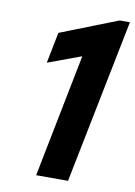

<svg xmlns="http://www.w3.org/2000/svg" viewBox="-83 -774 583 828"><g transform="rotate(10 209.0 -360.0)"><path d="M241.2 -539.6 95.2 -485.8 122.1 -621.1 373 -719.7H418L273.9 0H134.3Z"/></g></svg>

Font: Reddit Sans Fudge
Style: Bold
Weight: 700
Italic angle: -11.25°
Designer: Stephen Hutchings
Version: Version 1.013